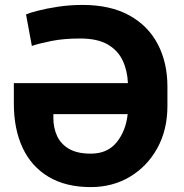

<svg xmlns="http://www.w3.org/2000/svg" viewBox="-20 -741 737 771"><path d="M344.7 10.3Q244.1 10.3 175 -31Q106 -72.3 70.8 -147.5Q35.6 -222.7 35.6 -325.2V-407.2H493.7Q491.7 -457 472.7 -497.8Q453.6 -538.6 412.4 -562.5Q371.1 -586.4 301.8 -586.4Q235.8 -586.4 186.3 -576.4Q136.7 -566.4 107.9 -556.6L84.5 -683.1Q95.7 -688.5 129.9 -697.5Q164.1 -706.5 212.2 -713.9Q260.3 -721.2 311.5 -721.2Q423.3 -721.2 499.3 -679.2Q575.2 -637.2 613.8 -563.2Q652.3 -489.3 652.3 -393.1V-315.4Q652.3 -219.7 611.8 -146.2Q571.3 -72.8 501.7 -31.2Q432.1 10.3 344.7 10.3ZM344.7 -124Q411.6 -124 448.5 -169.7Q485.4 -215.3 492.7 -282.7H194.3V-267.1Q194.3 -227.5 209.2 -195.1Q224.1 -162.6 257.1 -143.3Q290 -124 344.7 -124Z"/></svg>

Font: Vazirmatn UI ExtraBold
Style: Regular
Weight: 800
Designer: Saber Rastikerdar
Foundry: Saber Rastikerdar
Version: Version 33.003